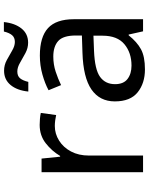

<svg xmlns="http://www.w3.org/2000/svg" viewBox="94 -870 785 1014"><g transform="rotate(-90 487.0 -362.5)"><path d="M335 -546Q350 -546 367.5 -544.5Q385 -543 398 -540L387 -459Q374 -462 358.5 -464Q343 -466 329 -466Q288 -466 252 -443.5Q216 -421 194.5 -380.5Q173 -340 173 -286V0H85V-536H157L167 -438H171Q197 -482 238 -514Q279 -546 335 -546Z M701 -545Q799 -545 846 -502Q893 -459 893 -365V0H829L812 -76H808Q773 -32 734.5 -11Q696 10 628 10Q555 10 507 -28.5Q459 -67 459 -149Q459 -229 522 -272.5Q585 -316 716 -320L807 -323V-355Q807 -422 778 -448Q749 -474 696 -474Q654 -474 616 -461.5Q578 -449 545 -433L518 -499Q553 -518 601 -531.5Q649 -545 701 -545ZM727 -259Q627 -255 588.5 -227Q550 -199 550 -148Q550 -103 577.5 -82Q605 -61 648 -61Q716 -61 761 -98.5Q806 -136 806 -214V-262ZM511 -606Q517 -665 545.5 -699.5Q574 -734 621 -734Q651 -734 677.5 -719.5Q704 -705 728 -691Q752 -677 773 -677Q796 -677 808.5 -691.5Q821 -706 828 -735H878Q872 -677 844 -642Q816 -607 769 -607Q741 -607 714.5 -621Q688 -635 663.5 -649.5Q639 -664 617 -664Q593 -664 581 -649.5Q569 -635 562 -606Z"/></g></svg>

Font: Noto Sans Tai Tham
Style: Regular
Weight: 400
Designer: Monotype Design Team 2013. Revised by David WIlliams 2020
Foundry: Monotype Imaging Inc.
Version: Version 2.002